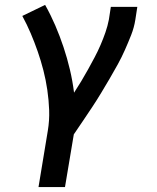

<svg xmlns="http://www.w3.org/2000/svg" viewBox="-20 -548 640 783"><path d="M137 215 175 -15Q182 -57 180.5 -98.5Q179 -140 173 -181Q167 -222 157 -261Q147 -300 134 -337.5Q121 -375 105.5 -411.5Q90 -448 71 -483L164 -528Q187 -487 205.5 -444Q224 -401 239 -356Q254 -311 265 -264.5Q276 -218 282 -170Q297 -193 311.5 -217Q326 -241 339.5 -265.5Q353 -290 366 -314.5Q379 -339 390 -364.5Q401 -390 410 -416Q419 -442 424 -468L432 -520H540L532 -468Q527 -436 515 -405.5Q503 -375 489.5 -344.5Q476 -314 460 -285Q444 -256 427 -227Q410 -198 392.5 -169Q375 -140 356.5 -112Q338 -84 319 -56Q300 -28 281 0L245 215Z"/></svg>

Font: Iosevka Etoile SmBdObl
Style: Regular
Weight: 600
Italic angle: -9°
Designer: Belleve Invis
Foundry: Belleve Invis
Version: Version 15.5.2; ttfautohint (v1.8.4)